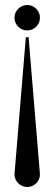

<svg xmlns="http://www.w3.org/2000/svg" viewBox="-20 -726 218 769"><path d="M89 -604C117 -604 140 -627 140 -655C140 -683 117 -706 89 -706C61 -706 38 -683 38 -655C38 -627 61 -604 89 -604ZM83.5 -577 38.7 -36.4C38.2 -33.6 38 -30.9 38 -28C38 0 61 23 89 23C117 23 140 0 140 -28C140 -30.9 139.7 -33.6 139.3 -36.4L94.5 -577Z"/></svg>

Font: Picaflor 36 pt
Style: Regular
Weight: 400
Designer: Ariel Martín Pérez
Foundry: Tunera Type Foundry
Version: Version 1.000;hotconv 1.0.109;makeotfexe 2.5.65596